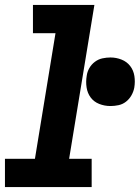

<svg xmlns="http://www.w3.org/2000/svg" viewBox="-35 -755 564 775"><path d="M-15 0V-114H106L189 -621H98V-735H346L244 -114H335V0ZM411 -327Q387 -327 365.5 -335.5Q344 -344 331 -361.5Q318 -379 314.5 -402Q311 -425 315 -449Q317 -465 325.5 -480Q334 -495 348 -505.5Q362 -516 378.5 -519.5Q395 -523 411 -523Q434 -523 455.5 -514.5Q477 -506 490.5 -488.5Q504 -471 507.5 -448Q511 -425 507 -401Q504 -385 495.5 -370Q487 -355 473.5 -344.5Q460 -334 443.5 -330.5Q427 -327 411 -327Z"/></svg>

Font: Iosevka Curly Slab HvObl
Style: Regular
Weight: 900
Italic angle: -9°
Monospace: yes
Designer: Belleve Invis
Foundry: Belleve Invis
Version: Version 11.1.0; ttfautohint (v1.8.3)